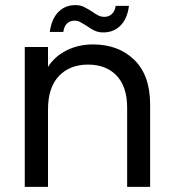

<svg xmlns="http://www.w3.org/2000/svg" viewBox="-20 -732 680 752"><path d="M344 -558Q444 -558 506 -497.5Q568 -437 568 -323V0H478V-310Q478 -392 437 -435.5Q396 -479 325 -479Q253 -479 210.5 -434Q168 -389 168 -303V0H77V-548H168V-470Q195 -512 241.5 -535Q288 -558 344 -558ZM175 -607Q182 -658 208.5 -685Q235 -712 275 -712Q294 -712 307.5 -705.5Q321 -699 340 -687Q354 -677 365 -671.5Q376 -666 389 -666Q406 -666 418 -677Q430 -688 433 -709H485Q479 -659 452 -632Q425 -605 385 -605Q366 -605 351.5 -611.5Q337 -618 319 -631Q303 -641 293.5 -646Q284 -651 271 -651Q254 -651 242.5 -640Q231 -629 228 -607Z"/></svg>

Font: MSTAGE
Style: Regular
Weight: 400
Designer: Ninad Kale (Devanagari), Jonny Pinhorn (Latin)
Foundry: Indian Type Foundry
Version: 4.004